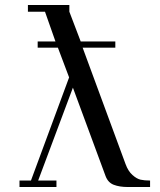

<svg xmlns="http://www.w3.org/2000/svg" viewBox="-20 -749 641 769"><path d="M58.1 0V-25.9H104L256.8 -439L211.9 -558.1H130.9V-583H202.1L160.2 -702.1H91.8V-729H257.8V-702.1L303.2 -583H441.9V-558.1H311L482.9 -91.8Q493.2 -63.5 510.5 -48.1Q527.8 -32.7 543.2 -29.3Q558.6 -25.9 581.1 -25.9V0H491.2Q459 0 435.8 -8.8Q412.6 -17.6 402.8 -43.9L272 -397.9L132.8 -25.9H206.1V0Z"/></svg>

Font: Dehuti
Style: Bold
Weight: 700
Version: Version 1.2